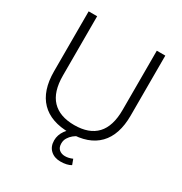

<svg xmlns="http://www.w3.org/2000/svg" viewBox="-203 -853 1130 1193"><g transform="rotate(30 362.0 -257.0)"><path d="M362 8Q227 8 157 -64Q87 -136 87 -275V-705H148V-280Q148 -163 202.5 -105.5Q257 -48 362 -48Q468 -48 522 -105.5Q576 -163 576 -280V-705H637V-275Q637 -136 567 -64Q497 8 362 8ZM401 191Q357 191 329.5 165.5Q302 140 302 96Q302 57 326.5 22.5Q351 -12 394 -34L419 0Q404 6 388 19Q372 32 361 50Q350 68 350 90Q350 120 367 134Q384 148 409 148Q422 148 435 145Q448 142 462 136L476 174Q463 182 444 186.5Q425 191 401 191Z"/></g></svg>

Font: Nunito Sans 12pt Light
Style: Regular
Weight: 300
Designer: Vernon Adams
Foundry: Vernon Adams
Version: Version 3.101;gftools[0.9.27]